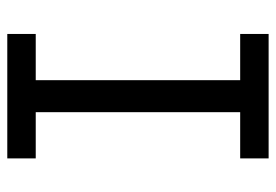

<svg xmlns="http://www.w3.org/2000/svg" viewBox="-138 -638 775 540"><g transform="rotate(90 250.0 -367.5)"><path d="M75 0V-80H205V-655H75V-735H425V-655H295V-80H425V0Z"/></g></svg>

Font: Iosevka Medium
Style: Regular
Weight: 500
Monospace: yes
Designer: Belleve Invis
Foundry: Belleve Invis
Version: Version 32.5.0; ttfautohint (v1.8.4)